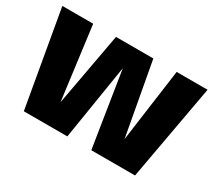

<svg xmlns="http://www.w3.org/2000/svg" viewBox="-125 -924 1317 1173"><g transform="rotate(30 534.0 -337.5)"><path d="M136 0H443L532 -554H524.5L612 0H920.5L1042.5 -675H824.5L748.5 -121.5H761L660 -675H396.5L295.5 -121.5H307.5L235.5 -675H18Z"/></g></svg>

Font: Anybody UltraCondensed Thin ExtraBold
Style: Regular
Weight: 800
Version: Version 1.111